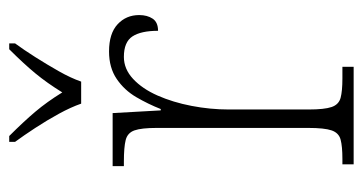

<svg xmlns="http://www.w3.org/2000/svg" viewBox="-210 -596 806 427"><g transform="rotate(-90 193.5 -383.0)"><path d="M41 0V-25H53Q81 -25 96 -29Q111 -33 116.5 -49Q122 -65 122 -101V-438Q122 -472 116.5 -487.5Q111 -503 95 -507Q79 -511 47 -511H37V-536H155L161 -429H164Q175 -457 190.5 -483.5Q206 -510 231 -527Q256 -544 292 -544Q332 -544 352.5 -525Q373 -506 373 -477Q373 -459 365 -447Q357 -435 338 -435Q338 -473 325.5 -492Q313 -511 280 -511Q253 -511 231 -490.5Q209 -470 194 -436Q179 -402 171 -360.5Q163 -319 163 -278V-100Q163 -65 168.5 -49Q174 -33 189 -29Q204 -25 232 -25H258V0ZM176 -606Q168 -629 153.5 -655.5Q139 -682 122 -708Q105 -734 91 -753V-766H104Q136 -734 158 -708Q180 -682 201 -648Q222 -682 243.5 -708Q265 -734 297 -766H310V-753Q296 -734 279.5 -708Q263 -682 248 -655.5Q233 -629 225 -606Z"/></g></svg>

Font: Noto Serif Lao SemiCondensed ExtraLight
Style: Regular
Weight: 200
Width: 4
Designer: Monotype Design Team
Foundry: Monotype Imaging Inc.
Version: Version 2.003; ttfautohint (v1.8.4.7-5d5b)